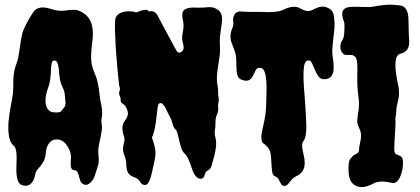

<svg xmlns="http://www.w3.org/2000/svg" viewBox="-20 -765 1759 804"><path d="M94.7 11.7Q85 14.6 72.8 10.3Q60.5 5.9 55.7 -6.3Q50.8 -18.6 49.3 -34.7Q47.9 -50.8 48.8 -69.3Q49.8 -87.9 49.8 -105.5Q49.8 -144.5 37.1 -155.3Q10.7 -174.8 15.6 -254.9Q20.5 -300.8 26.4 -328.1Q36.1 -373 35.6 -404.3Q35.2 -435.5 37.6 -453.1Q40 -470.7 43.5 -482.4Q46.9 -494.1 51.8 -506.8Q56.6 -519.5 60.5 -548.8Q70.3 -622.1 78.1 -639.6Q88.9 -664.1 104 -689.9Q119.1 -715.8 128.9 -724.6Q151.4 -741.2 193.4 -727.5Q224.6 -716.8 251.5 -720.7Q278.3 -724.6 292.5 -724.1Q306.6 -723.6 324.2 -713.4Q341.8 -703.1 351.6 -689Q361.3 -674.8 365.2 -658.2Q372.1 -629.9 366.2 -586.4Q360.4 -543 361.8 -516.1Q363.3 -489.3 373.5 -465.3Q383.8 -441.4 387.2 -427.2Q390.6 -413.1 393.1 -398.9Q395.5 -384.8 397 -368.7Q398.4 -352.5 402.8 -332Q407.2 -311.5 407.7 -299.3Q408.2 -287.1 407.2 -279.3Q406.2 -271.5 404.8 -265.1Q403.3 -258.8 405.8 -245.6Q408.2 -232.4 405.8 -216.8Q403.3 -201.2 400.4 -186.5Q389.6 -141.6 391.6 -123Q395.5 -89.8 391.6 -75.7Q387.7 -61.5 384.3 -52.7Q380.9 -43.9 376.5 -28.3Q372.1 -12.7 358.4 0Q344.7 12.7 332.5 7.8Q320.3 2.9 316.9 -6.3Q313.5 -15.6 311 -25.4Q308.6 -35.2 305.2 -43Q301.8 -50.8 293 -51.8Q277.3 -53.7 276.4 -69.8Q275.4 -85.9 276.9 -98.1Q278.3 -110.4 275.4 -123Q272.5 -135.7 265.6 -147.5Q248 -177.7 224.6 -180.7Q189.5 -185.5 175.8 -146.5Q172.9 -136.7 171.4 -120.6Q169.9 -104.5 163.6 -91.8Q157.2 -79.1 149.9 -70.3Q142.6 -61.5 136.2 -54.2Q129.9 -46.9 127.9 -36.1Q120.1 5.9 94.7 11.7ZM181.6 -397.5Q162.1 -344.7 176.8 -313.5Q186.5 -295.9 202.1 -294.9Q230.5 -292 235.8 -299.3Q241.2 -306.6 248.5 -314.9Q255.9 -323.2 253.9 -340.3Q252 -357.4 251 -370.6Q250 -383.8 241.7 -400.4Q233.4 -417 230.5 -436Q227.5 -455.1 226.6 -472.7Q222.7 -511.7 209 -511.7Q199.2 -511.7 196.8 -501.5Q194.3 -491.2 193.4 -474.6Q192.4 -423.8 181.6 -397.5Z M549.8 -712.9Q598.6 -732.4 602.5 -716.8Q627 -722.7 638.7 -702.1Q642.6 -695.3 653.8 -673.8Q665 -652.3 678.2 -627.9Q691.4 -603.5 703.1 -582Q714.8 -560.5 718.8 -553.2Q722.7 -545.9 728.5 -544.9Q734.4 -543.9 740.2 -547.9Q752.9 -557.6 747.6 -577.1Q742.2 -596.7 742.7 -607.9Q743.2 -619.1 745.1 -628.9Q751 -656.2 747.1 -672.9Q743.2 -689.5 743.2 -704.1Q743.2 -733.4 791 -733.4Q800.8 -733.4 813.5 -732.9Q826.2 -732.4 851.6 -734.9Q877 -737.3 896 -721.2Q915 -705.1 908.2 -664.1Q899.4 -608.4 900.4 -589.4Q901.4 -570.3 901.4 -553.7Q901.4 -536.1 895.5 -502Q884.8 -441.4 889.6 -416Q893.6 -393.6 893.6 -382.8V-367.2Q893.6 -364.3 895.5 -354.5Q897.5 -344.7 894.5 -334.5Q891.6 -324.2 893.6 -312.5Q895.5 -300.8 888.7 -285.6Q881.8 -270.5 882.3 -252.4Q882.8 -234.4 879.9 -219.7Q877 -205.1 882.8 -185.5Q891.6 -155.3 868.2 -79.1Q864.3 -60.5 856 -55.2Q847.7 -49.8 843.8 -46.9Q839.8 -43.9 837.9 -34.2Q833 -14.6 817.4 -16.6Q796.9 -19.5 784.2 -57.6Q766.6 -110.4 755.9 -119.1Q745.1 -127.9 739.7 -143.6Q734.4 -159.2 730.5 -175.8Q722.7 -216.8 714.8 -223.1Q707 -229.5 702.1 -248Q697.3 -266.6 692.4 -274.4Q687.5 -282.2 683.1 -292Q678.7 -301.8 673.8 -311.5Q661.1 -335.9 649.4 -333Q642.6 -331.1 640.1 -315.9Q637.7 -300.8 635.7 -279.3Q629.9 -216.8 616.2 -189.5Q625 -164.1 629.4 -143.1Q633.8 -122.1 627.4 -93.3Q621.1 -64.5 617.2 -46.9Q613.3 -29.3 608.9 -16.1Q604.5 -2.9 598.6 3.9Q592.8 10.7 584 9.3Q575.2 7.8 572.3 3.9Q569.3 0 566.4 -3.9Q559.6 -16.6 543 -22.5Q526.4 -28.3 519.5 -37.1Q512.7 -45.9 510.7 -57.6Q508.8 -69.3 508.3 -83Q507.8 -96.7 501.5 -112.8Q495.1 -128.9 495.1 -139.6Q495.1 -150.4 497.1 -158.7Q499 -167 501 -175.3Q502.9 -183.6 497.1 -201.2Q485.4 -237.3 503.9 -260.7Q517.6 -280.3 515.6 -293.9Q509.8 -322.3 493.2 -331.1Q485.4 -335.9 485.4 -342.8Q485.4 -357.4 481 -364.7Q476.6 -372.1 480.5 -383.8Q484.4 -395.5 479.5 -403.3Q479.5 -404.3 477.1 -423.3Q474.6 -442.4 472.2 -472.2Q469.7 -502 466.8 -536.6Q463.9 -571.3 462.9 -603.5Q459 -677.7 464.4 -690.4Q469.7 -703.1 481 -709Q492.2 -714.8 504.9 -716.8Q532.2 -719.7 549.8 -712.9Z M1083 -714.8Q1139.6 -711.9 1163.1 -722.7Q1210.9 -747.1 1240.2 -728.5Q1253.9 -720.7 1266.6 -718.8Q1279.3 -716.8 1302.7 -730.5Q1328.1 -741.2 1344.7 -735.4Q1361.3 -729.5 1369.1 -720.7Q1377 -711.9 1379.4 -689.9Q1381.8 -668 1380.4 -646.5Q1378.9 -625 1376 -606.4Q1370.1 -556.6 1371.6 -541Q1373 -525.4 1375.5 -508.8Q1377.9 -492.2 1377 -476.6Q1375 -438.5 1345.7 -433.6Q1324.2 -430.7 1314.5 -443.8Q1304.7 -457 1298.3 -473.1Q1292 -489.3 1285.6 -502Q1279.3 -514.6 1267.6 -511.2Q1255.9 -507.8 1252.9 -485.8Q1250 -463.9 1251 -434.1Q1252 -404.3 1254.9 -372.6Q1257.8 -340.8 1258.8 -318.8Q1259.8 -296.9 1261.2 -274.4Q1262.7 -252 1262.7 -232.4Q1262.7 -190.4 1251 -174.8Q1245.1 -167 1245.1 -156.2Q1245.1 -145.5 1247.6 -133.8Q1250 -122.1 1252.9 -110.4Q1255.9 -98.6 1255.9 -82Q1255.9 -43 1220.7 -27.3Q1208 -21.5 1197.3 -7.8Q1186.5 5.9 1181.2 10.3Q1175.8 14.6 1168.5 13.2Q1161.1 11.7 1157.7 6.3Q1154.3 1 1151.4 -4.9Q1145.5 -20.5 1134.8 -25.4Q1122.1 -28.3 1119.6 -46.9Q1117.2 -65.4 1116.7 -79.6Q1116.2 -93.8 1114.3 -114.3Q1112.3 -134.8 1101.6 -147.5Q1090.8 -160.2 1084 -163.6Q1077.1 -167 1075.2 -180.2Q1073.2 -193.4 1075.7 -207Q1078.1 -220.7 1082 -237.3Q1093.8 -285.2 1094.7 -327.1Q1097.7 -405.3 1094.7 -430.7Q1090.8 -481.4 1067.4 -481.4Q1055.7 -480.5 1050.8 -471.2Q1045.9 -461.9 1040 -449.2Q1026.4 -417 990.2 -431.6Q977.5 -437.5 974.1 -450.2Q970.7 -462.9 970.2 -480Q969.7 -497.1 969.2 -516.1Q968.8 -535.2 962.4 -552.2Q956.1 -569.3 950.2 -585Q944.3 -600.6 945.3 -616.2Q946.3 -631.8 952.6 -646.5Q959 -661.1 956.5 -675.8Q954.1 -690.4 962.4 -704.6Q970.7 -718.8 992.7 -716.8Q1014.6 -714.8 1031.7 -715.3Q1048.8 -715.8 1083 -714.8Z M1656.2 -540Q1623 -531.2 1643.6 -426.8Q1650.4 -398.4 1650.9 -379.4Q1651.4 -360.4 1645.5 -337.9Q1639.6 -315.4 1639.6 -301.8Q1639.6 -288.1 1635.7 -269.5Q1636.7 -249 1635.3 -228Q1633.8 -207 1632.8 -187.5Q1629.9 -139.6 1631.8 -130.9Q1633.8 -122.1 1638.2 -119.6Q1642.6 -117.2 1648.4 -115.2Q1662.1 -110.4 1665 -102.5Q1668 -94.7 1667.5 -80.6Q1667 -66.4 1664.1 -50.8Q1655.3 -13.7 1639.6 -2.9Q1630.9 2.9 1621.6 1Q1612.3 -1 1601.6 -2.9Q1568.4 -8.8 1544.9 2.9Q1487.3 34.2 1456.1 2.9Q1443.4 -9.8 1440.4 -36.1Q1436.5 -84 1445.8 -97.7Q1455.1 -111.3 1461.4 -114.7Q1467.8 -118.2 1472.7 -121.1Q1483.4 -126 1483.4 -137.7Q1483.4 -146.5 1485.8 -156.7Q1488.3 -167 1490.2 -178.7Q1495.1 -207 1485.4 -225.6Q1474.6 -247.1 1476.1 -260.7Q1477.5 -274.4 1478.5 -285.2L1482.4 -308.6Q1484.4 -336.9 1481.4 -356.9Q1478.5 -377 1477.1 -398.9Q1475.6 -420.9 1476.1 -440.4Q1476.6 -460 1476.6 -477.5Q1476.6 -518.6 1468.3 -526.4Q1460 -534.2 1453.1 -534.7Q1446.3 -535.2 1439.5 -535.2Q1420.9 -533.2 1416 -541Q1405.3 -551.8 1405.3 -568.4Q1405.3 -585 1411.6 -593.8Q1418 -602.5 1419.9 -613.8Q1421.9 -625 1421.9 -637.7Q1423.8 -667 1419.9 -676.3Q1416 -685.5 1414.6 -692.9Q1413.1 -700.2 1413.1 -707Q1413.1 -735.4 1453.1 -736.3Q1477.5 -737.3 1502.9 -735.8Q1528.3 -734.4 1543 -737.3Q1593.8 -747.1 1624.5 -745.1Q1655.3 -743.2 1664.1 -740.2Q1688.5 -730.5 1690.4 -686.5Q1691.4 -666 1691.4 -643.6Q1691.4 -621.1 1693.4 -597.7Q1697.3 -548.8 1656.2 -540Z"/></svg>

Font: Creepster
Style: Regular
Weight: 400
Designer: Font Diner, Inc
Foundry: Font Diner, Inc
Version: Version 1.002